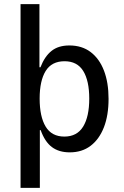

<svg xmlns="http://www.w3.org/2000/svg" viewBox="-20 -725 599 925"><path d="M79 180V-705H170V-401H175Q195 -453 228 -479.5Q261 -506 314 -506Q375 -506 417 -474Q459 -442 481 -384.5Q503 -327 503 -249Q503 -169 480.5 -111.5Q458 -54 416.5 -22.5Q375 9 316 9Q264 9 230 -16.5Q196 -42 176 -98H172V180ZM290 -67Q351 -67 380.5 -115Q410 -163 410 -250Q410 -336 381 -383Q352 -430 291 -430Q229 -430 200 -383Q171 -336 171 -250Q171 -163 200 -115Q229 -67 290 -67Z"/></svg>

Font: Nunito Sans 7pt Condensed Medium
Style: Regular
Weight: 500
Width: 3
Designer: Vernon Adams
Foundry: Vernon Adams
Version: Version 3.101;gftools[0.9.27]